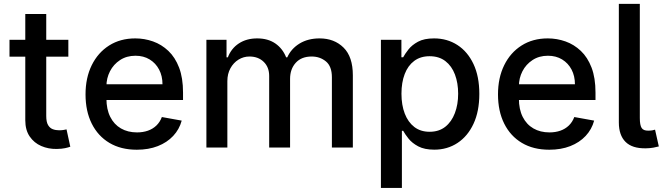

<svg xmlns="http://www.w3.org/2000/svg" viewBox="-20 -747 3355 972"><path d="M326 -545.5V-460.2H28.1V-545.5ZM108 -676.1H214.1V-160.2Q214.1 -129.3 223.4 -113.8Q232.6 -98.4 247.3 -92.9Q262.1 -87.4 279.5 -87.4Q292.3 -87.4 301.8 -89.1Q311.4 -90.9 316.8 -92L335.9 -4.3Q326.7 -0.7 309.7 3Q292.6 6.7 267 7.1Q225.1 7.8 188.9 -7.8Q152.7 -23.4 130.3 -56.1Q108 -88.8 108 -138.1Z M672.6 11Q592 11 533.9 -23.6Q475.9 -58.2 444.4 -121.3Q413 -184.3 413 -269.2Q413 -353 444.4 -416.9Q475.9 -480.8 532.5 -516.7Q589.1 -552.6 665.1 -552.6Q711.3 -552.6 754.6 -537.3Q797.9 -522 832.4 -489.3Q866.8 -456.7 886.7 -404.7Q906.6 -352.6 906.6 -278.4V-240.8H473V-320.3H802.6Q802.6 -362.2 785.5 -394.7Q768.5 -427.2 737.7 -446Q707 -464.8 665.8 -464.8Q621.1 -464.8 587.9 -443Q554.7 -421.2 536.8 -386.2Q518.8 -351.2 518.8 -310.4V-248.2Q518.8 -193.5 538.2 -155.2Q557.5 -116.8 592.3 -96.8Q627.1 -76.7 673.7 -76.7Q703.8 -76.7 728.7 -85.4Q753.6 -94.1 771.7 -111.5Q789.8 -128.9 799.4 -154.5L899.9 -136.4Q887.8 -92 856.7 -58.8Q825.6 -25.6 778.9 -7.3Q732.2 11 672.6 11Z M1024.9 0V-545.5H1126.8V-456.7H1133.5Q1150.6 -501.8 1189.3 -527.2Q1228 -552.6 1282 -552.6Q1336.6 -552.6 1373.8 -527Q1410.9 -501.4 1428.6 -456.7H1434.3Q1453.8 -500.4 1496.4 -526.5Q1539.1 -552.6 1598 -552.6Q1672.2 -552.6 1719.3 -506Q1766.3 -459.5 1766.3 -365.8V0H1660.2V-355.8Q1660.2 -411.2 1630 -436.1Q1599.8 -460.9 1557.9 -460.9Q1506 -460.9 1477.3 -429.2Q1448.5 -397.4 1448.5 -347.7V0H1342.7V-362.6Q1342.7 -407 1315 -433.9Q1287.3 -460.9 1242.9 -460.9Q1212.7 -460.9 1187.3 -445.1Q1161.9 -429.3 1146.5 -401.3Q1131 -373.2 1131 -336.3V0Z M1908.4 204.5V-545.5H2012.1V-457H2021Q2030.2 -474.1 2047.6 -496.4Q2065 -518.8 2095.9 -535.7Q2126.8 -552.6 2177.6 -552.6Q2243.6 -552.6 2295.5 -519.2Q2347.3 -485.8 2377 -422.9Q2406.6 -360.1 2406.6 -271.7Q2406.6 -183.2 2377.1 -120.2Q2347.7 -57.2 2296.2 -23.3Q2244.7 10.7 2178.6 10.7Q2128.9 10.7 2097.5 -6Q2066.1 -22.7 2048.3 -45.1Q2030.5 -67.5 2021 -84.9H2014.6V204.5ZM2012.4 -272.7Q2012.4 -215.2 2029.1 -171.9Q2045.8 -128.6 2077.4 -104.2Q2109 -79.9 2154.8 -79.9Q2202.4 -79.9 2234.4 -105.3Q2266.3 -130.7 2282.8 -174.4Q2299.4 -218 2299.4 -272.7Q2299.4 -326.7 2283.2 -369.7Q2267 -412.6 2234.9 -437.5Q2202.8 -462.4 2154.8 -462.4Q2108.7 -462.4 2076.9 -438.6Q2045.1 -414.8 2028.8 -372.2Q2012.4 -329.5 2012.4 -272.7Z M2760.7 11Q2680 11 2622 -23.6Q2563.9 -58.2 2532.5 -121.3Q2501.1 -184.3 2501.1 -269.2Q2501.1 -353 2532.5 -416.9Q2563.9 -480.8 2620.6 -516.7Q2677.2 -552.6 2753.2 -552.6Q2799.4 -552.6 2842.7 -537.3Q2886 -522 2920.5 -489.3Q2954.9 -456.7 2974.8 -404.7Q2994.7 -352.6 2994.7 -278.4V-240.8H2561.1V-320.3H2890.6Q2890.6 -362.2 2873.6 -394.7Q2856.5 -427.2 2825.8 -446Q2795.1 -464.8 2753.9 -464.8Q2709.2 -464.8 2676 -443Q2642.8 -421.2 2624.8 -386.2Q2606.9 -351.2 2606.9 -310.4V-248.2Q2606.9 -193.5 2626.2 -155.2Q2645.6 -116.8 2680.4 -96.8Q2715.2 -76.7 2761.7 -76.7Q2791.9 -76.7 2816.8 -85.4Q2841.6 -94.1 2859.7 -111.5Q2877.8 -128.9 2887.4 -154.5L2987.9 -136.4Q2975.9 -92 2944.8 -58.8Q2913.7 -25.6 2867 -7.3Q2820.3 11 2760.7 11Z M3112.9 -727.3H3219.1V-149.1Q3219.1 -114 3228.2 -99.4Q3237.2 -84.9 3262.8 -85.6Q3276.6 -85.9 3283.6 -87.4Q3290.5 -88.8 3296.2 -90.6L3315.3 -5.7Q3304.3 -2.5 3287.5 0.5Q3270.6 3.6 3249.3 3.9Q3180.4 5 3146.7 -28.8Q3112.9 -62.5 3112.9 -127.1Z"/></svg>

Font: InterMG Medium
Style: Regular
Weight: 500
Designer: Rasmus Andersson
Foundry: rsms
Version: Version 3.019;December 26, 2023;FontCreator 15.0.0.2955 64-b